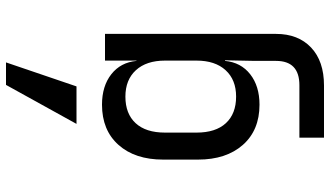

<svg xmlns="http://www.w3.org/2000/svg" viewBox="-250 -670 1100 640"><g transform="rotate(-90 300.0 -350.0)"><path d="M161 180V98H336Q417 98 417 20V-50L419 -150H417Q412 -97 372.5 -66Q333 -35 271 -35Q186 -35 137 -90.5Q88 -146 88 -240V-356Q88 -450 137 -505Q186 -560 271 -560Q333 -560 372.5 -529Q412 -498 417 -445H418V-550H507V20Q507 94 461.5 137Q416 180 335 180ZM298 -113Q354 -113 386 -148Q418 -183 418 -245V-350Q418 -412 386 -447Q354 -482 298 -482Q241 -482 209.5 -448Q178 -414 178 -350V-245Q178 -181 209.5 -147Q241 -113 298 -113ZM412 -880 332 -645H207L337 -880Z"/></g></svg>

Font: NKDuy Mono
Style: Regular
Weight: 400
Monospace: yes
Designer: NKDuy
Foundry: NKDuy
Version: Version 2.251; ttfautohint (v1.8.4.7-5d5b)